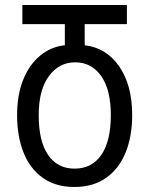

<svg xmlns="http://www.w3.org/2000/svg" viewBox="-20 -734 594 764"><path d="M276 10Q201 10 150 -26.5Q99 -63 73.5 -127.5Q48 -192 48 -276Q48 -356 72 -416Q96 -476 139 -512Q182 -548 238 -554V-638H69V-714H485V-638H317V-554Q403 -544 454.5 -469.5Q506 -395 506 -276Q506 -192 480 -127.5Q454 -63 402.5 -26.5Q351 10 276 10ZM277 -63Q346 -63 383.5 -118Q421 -173 421 -276Q421 -377 382.5 -431.5Q344 -486 279 -486Q215 -486 174.5 -431Q134 -376 134 -275Q134 -173 171 -118Q208 -63 277 -63Z"/></svg>

Font: Noto Sans Georgian ExtraCondensed
Style: Regular
Weight: 400
Width: 2
Designer: Monotype Design Team, Akaki Razmadze
Foundry: Google LLC
Version: Version 2.005; ttfautohint (v1.8.4.7-5d5b)